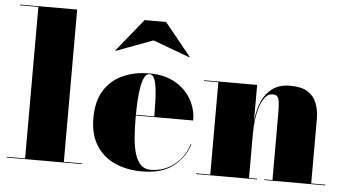

<svg xmlns="http://www.w3.org/2000/svg" viewBox="-52 -839 1687 938"><g transform="rotate(5 791.5 -370.0)"><path d="M290 -750V-3.5H380V0H10V-3.5H100V-746.5H10V-750Z M673 10Q597.5 10 539.2 -16.8Q481 -43.5 448 -96.8Q415 -150 415 -230Q415 -310 447.2 -363.2Q479.5 -416.5 537 -443.2Q594.5 -470 670 -470Q744.5 -470 796.2 -440.2Q848 -410.5 875 -362.2Q902 -314 902 -259.5H482V-263H711Q710.5 -300 709.5 -335.8Q708.5 -371.5 704.8 -401.2Q701 -431 692.8 -448.8Q684.5 -466.5 670 -466.5Q655.5 -466.5 645.8 -449Q636 -431.5 630.5 -401Q625 -370.5 622.8 -331.8Q620.5 -293 620.5 -250Q620.5 -196 624.2 -150.5Q628 -105 638.2 -71.8Q648.5 -38.5 667 -20Q685.5 -1.5 715 -1.5Q780.5 -1.5 830.8 -40.8Q881 -80 899.5 -143H903Q883.5 -78 827.5 -34Q771.5 10 673 10ZM495 -565.5 493 -567.5 623 -727.5H728L858 -567.5L856 -565.5L675 -632.5Z M1198 -460V-3.5H1238V0H938V-3.5H1008V-456.5H938V-460ZM1503 -319V-3.5H1573V0H1273V-3.5H1313V-326.5Q1313 -368.5 1309.8 -388.5Q1306.5 -408.5 1298.8 -414.5Q1291 -420.5 1277 -420.5Q1256.5 -420.5 1241.8 -402.8Q1227 -385 1217.2 -356Q1207.5 -327 1202.8 -292Q1198 -257 1198 -223H1195Q1195 -261.5 1201 -304.5Q1207 -347.5 1224.2 -385Q1241.5 -422.5 1274.5 -446.2Q1307.5 -470 1361 -470Q1414.5 -470 1445.5 -450.5Q1476.5 -431 1489.8 -396.8Q1503 -362.5 1503 -319Z"/></g></svg>

Font: Bodoni Moda 48pt Black
Style: Regular
Weight: 900
Designer: Owen Earl
Foundry: indestructible type
Version: Version 2.004